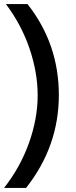

<svg xmlns="http://www.w3.org/2000/svg" viewBox="-33 -727 371 943"><path d="M102 -707Q256 -512 256 -260Q256 -8 95 196H-13Q67 94 109.5 -25.5Q152 -145 152 -258Q152 -371 112 -488.5Q72 -606 -4 -707Z"/></svg>

Font: Hind Medium
Style: Regular
Weight: 500
Designer: Manushi Parikh, Satya Rajpurohit
Foundry: Indian Type Foundry
Version: Version 1.201;PS 1.0;hotconv 1.0.78;makeotf.lib2.5.61930; tt